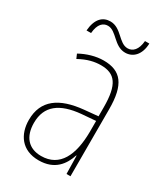

<svg xmlns="http://www.w3.org/2000/svg" viewBox="-180 -791 769 882"><g transform="rotate(30 205.0 -349.5)"><path d="M65 -617H89C93 -667 115 -685 140 -685C186 -685 210 -617 269 -617C309 -617 343 -647 345 -709H322C318 -661 296 -640 269 -640C222 -640 199 -708 140 -708C100 -708 70 -681 65 -617ZM203 -537C162 -537 118 -524 80 -503L90 -480C133 -504 170 -512 203 -512C278 -512 310 -471 310 -351V-303L237 -296C113 -284 41 -234 41 -129C41 -53 82 10 172 10C258 10 294 -43 311 -96H313L315 0H336V-356C336 -486 295 -537 203 -537ZM237 -273 311 -279V-220C310 -98 271 -13 172 -13C106 -13 68 -55 68 -129C68 -219 127 -263 237 -273Z"/></g></svg>

Font: Noto Sans Hebrew Condensed Thin
Style: Regular
Weight: 100
Width: 3
Designer: Monotype Design Team
Foundry: Monotype Imaging Inc.
Version: Version 2.004